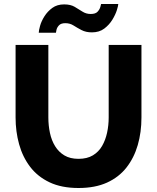

<svg xmlns="http://www.w3.org/2000/svg" viewBox="-20 -935 787 961"><path d="M373 6Q288 6 228 -22.5Q168 -51 130.5 -100.5Q93 -150 75.5 -213.5Q58 -277 58 -347V-710H222V-347Q222 -307 230 -269.5Q238 -232 256 -203Q274 -174 302.5 -157Q331 -140 373 -140Q416 -140 445 -157.5Q474 -175 491 -204.5Q508 -234 516 -271Q524 -308 524 -347V-710H688V-347Q688 -273 669.5 -209Q651 -145 613 -96.5Q575 -48 515.5 -21Q456 6 373 6ZM440 -773Q410 -773 388 -784.5Q366 -796 348 -807.5Q330 -819 307 -819Q285 -819 275 -808Q265 -797 262.5 -785Q260 -773 260 -771H174Q174 -782 180.5 -805.5Q187 -829 202.5 -853.5Q218 -878 242 -895.5Q266 -913 301 -913Q333 -913 353.5 -901Q374 -889 392.5 -877Q411 -865 434 -865Q458 -865 468.5 -876.5Q479 -888 482.5 -901Q486 -914 486 -915H572Q572 -907 565 -884.5Q558 -862 542.5 -836.5Q527 -811 502 -792Q477 -773 440 -773Z"/></svg>

Font: Raleway Thin ExtraBold
Style: Regular
Weight: 800
Version: Version 4.026